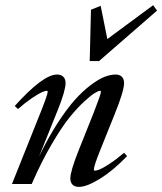

<svg xmlns="http://www.w3.org/2000/svg" viewBox="-20 -714 629 745"><path d="M328.1 -477.1 333 -676.3 370.6 -691.4 396.5 -562.5 574.2 -693.8 589.4 -672.9 364.3 -477.1ZM26.4 0 139.6 -283.2Q165 -347.2 165 -357.9Q165 -361.8 161.1 -361.8Q155.3 -361.8 142.1 -356Q128.9 -350.1 103.5 -333Q78.1 -315.9 49.8 -291L37.1 -302.7Q147 -424.8 201.2 -424.8Q217.3 -424.8 225.8 -416Q234.4 -407.2 234.4 -391.6Q234.4 -361.8 203.6 -285.6L131.3 -106Q165.5 -177.2 201.9 -233.9Q238.3 -290.5 269.5 -325.4Q300.8 -360.4 331.5 -383.5Q362.3 -406.7 385.5 -415.8Q408.7 -424.8 428.7 -424.8Q444.3 -424.8 452.9 -416Q461.4 -407.2 461.4 -391.6Q461.4 -360.4 423.8 -268.1L367.7 -128.4Q344.2 -69.8 344.2 -55.7Q344.2 -51.8 348.1 -51.8Q354.5 -51.8 366.5 -56.4Q378.4 -61 404.3 -77.9Q430.2 -94.7 461.4 -121.1L473.1 -108.4Q419.9 -52.7 368.4 -20.8Q316.9 11.2 286.1 11.2Q270.5 11.2 261.7 2.7Q252.9 -5.9 252.9 -21.5Q252.9 -49.3 284.7 -129.4L344.2 -278.3Q371.6 -348.6 371.6 -357.9Q371.6 -361.8 367.7 -361.8Q363.3 -361.8 349.4 -354Q335.4 -346.2 308.3 -321.5Q281.2 -296.9 250.7 -259.5Q220.2 -222.2 180.2 -153.8Q140.1 -85.4 103 0Z"/></svg>

Font: Elstob 18pt Medium
Style: Italic
Weight: 500
Italic angle: -20°
Designer: Peter S. Baker
Version: Version 1.015